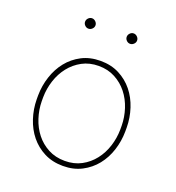

<svg xmlns="http://www.w3.org/2000/svg" viewBox="-132 -826 865 942"><g transform="rotate(20 300.0 -355.0)"><path d="M68.8 -274.4Q69.3 -325.2 85 -372.8Q100.6 -420.4 129.9 -457Q159.2 -493.7 201.9 -515.9Q244.6 -538.1 299.8 -538.1Q355 -538.1 397.7 -516.1Q440.4 -494.1 470 -457.5Q499.5 -420.9 515.1 -373.3Q530.8 -325.7 531.2 -274.4V-253.9Q530.8 -203.1 515.4 -155.5Q500 -107.9 470.7 -71.3Q441.4 -34.7 398.7 -12.5Q356 9.8 300.8 9.8Q245.6 9.8 202.6 -12.2Q159.7 -34.2 130.1 -70.8Q100.6 -107.4 85 -155Q69.3 -202.6 68.8 -253.9ZM95.2 -253.9Q95.7 -209 109.6 -166.3Q123.5 -123.5 149.7 -90.3Q175.8 -57.1 213.9 -36.9Q252 -16.6 300.8 -16.6Q349.6 -16.6 387.2 -36.9Q424.8 -57.1 450.9 -90.6Q477.1 -124 490.7 -166.5Q504.4 -209 504.9 -253.9V-274.4Q504.4 -318.8 490.5 -361.6Q476.6 -404.3 450.4 -437.5Q424.3 -470.7 386.2 -491.2Q348.1 -511.7 299.8 -511.7Q251.5 -511.7 213.6 -491.2Q175.8 -470.7 149.7 -437.5Q123.5 -404.3 109.6 -361.6Q95.7 -318.8 95.2 -274.4ZM161.6 -692.9Q161.6 -703.6 169.7 -711.9Q177.7 -720.2 188.5 -720.2Q199.2 -720.2 207.5 -711.9Q215.8 -703.6 215.8 -692.9Q215.8 -682.1 207.5 -674.1Q199.2 -666 188.5 -666Q177.7 -666 169.7 -674.1Q161.6 -682.1 161.6 -692.9ZM378.9 -692.9Q378.9 -703.6 387 -711.9Q395 -720.2 405.8 -720.2Q416.5 -720.2 424.8 -711.9Q433.1 -703.6 433.1 -692.9Q433.1 -682.1 424.8 -674.1Q416.5 -666 405.8 -666Q395 -666 387 -674.1Q378.9 -682.1 378.9 -692.9Z"/></g></svg>

Font: Roboto Mono Thin
Style: Regular
Weight: 250
Designer: Google
Version: Version 2.000985; 2015; ttfautohint (v1.3)